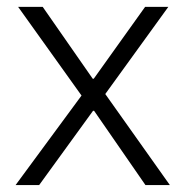

<svg xmlns="http://www.w3.org/2000/svg" viewBox="-20 -533 535 553"><path d="M24.9 0 214.8 -257.8 32.2 -513.2H103L247.1 -306.2H250L397.9 -513.2H464.8L283.2 -262.2L469.2 0H398.9L251 -213.9H248L92.8 0Z"/></svg>

Font: Anuphan Light
Style: Regular
Weight: 300
Designer: Mike Abbink, Paul van der Laan, Pieter van Rosmalen, Mint Tantisuwanna
Foundry: Bold Monday; Cadson Demak
Version: Version 3.002;hotconv 1.0.109;makeotfexe 2.5.65596